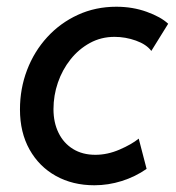

<svg xmlns="http://www.w3.org/2000/svg" viewBox="-20 -547 526 573"><path d="M261.7 5.9Q196.8 5.9 146.7 -22Q96.7 -49.8 68.1 -100.8Q39.6 -151.9 39.6 -220.2Q39.6 -282.7 60.8 -338.1Q82 -393.6 120.8 -436Q159.7 -478.5 212.4 -502.7Q265.1 -526.9 327.1 -526.9Q376 -526.9 418 -511.7Q460 -496.6 481.9 -476.1L431.6 -395Q417 -414.6 385.7 -425.8Q354.5 -437 321.8 -437Q281.7 -437 248.3 -418.7Q214.8 -400.4 190.4 -369.6Q166 -338.9 152.8 -300.5Q139.6 -262.2 139.6 -221.2Q139.6 -181.2 154.8 -150.4Q169.9 -119.6 198 -102.3Q226.1 -85 264.6 -85Q300.8 -85 336.9 -100.6Q373 -116.2 394 -133.3L417.5 -43Q383.8 -19.5 343.5 -6.8Q303.2 5.9 261.7 5.9Z"/></svg>

Font: Reddit Sans Medium
Style: Italic
Weight: 500
Italic angle: -11.25°
Designer: Stephen Hutchings
Version: Version 1.013